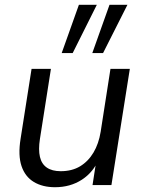

<svg xmlns="http://www.w3.org/2000/svg" viewBox="-20 -774 601 803"><path d="M210 9Q158 9 121.5 -13Q85 -35 70 -79.5Q55 -124 66 -193L112 -486H193L147 -193Q140 -148 147 -118Q154 -88 176 -73Q198 -58 234 -58Q281 -58 315 -78.5Q349 -99 371 -136Q393 -173 401 -223L442 -486H523L446 0H367L384 -110H394Q371 -54 322.5 -22.5Q274 9 210 9ZM366 -552 438 -754H513L411 -552ZM238 -552 310 -754H385L284 -552Z"/></svg>

Font: Nunito Sans 12pt
Style: Italic
Weight: 400
Italic angle: -9°
Designer: Vernon Adams
Foundry: Vernon Adams
Version: Version 3.101;gftools[0.9.27]